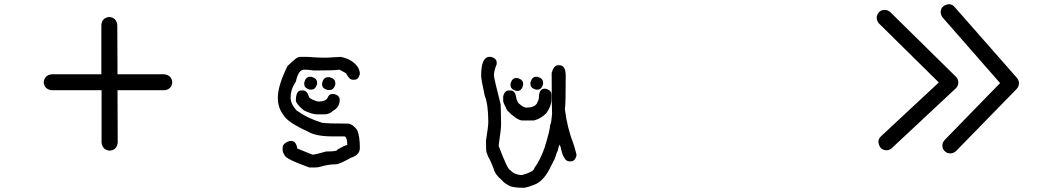

<svg xmlns="http://www.w3.org/2000/svg" viewBox="-20 -773 5040 915"><path d="M503 -55C526 -57 538 -70 541 -93L540 -343H763C786 -345 799 -358 801 -381C799 -404 786 -416 763 -419H540L539 -654C536 -677 524 -690 501 -692C478 -690 465 -677 463 -654V-419H227C204 -417 191 -404 188 -381C191 -358 203 -346 226 -343H464V-93C467 -70 480 -57 503 -55Z M1464 -346C1477 -346 1486 -355 1491 -372V-380C1491 -393 1482 -402 1464 -407H1456C1443 -407 1435 -398 1430 -380V-372C1430 -359 1439 -351 1456 -346ZM1551 -344C1564 -344 1573 -353 1578 -370V-378C1578 -391 1569 -400 1551 -405H1542C1529 -405 1520 -396 1515 -378V-370C1515 -357 1524 -349 1542 -344ZM1527 -228C1542 -228 1556 -234 1567 -245C1588 -256 1599 -274 1599 -298C1599 -311 1590 -320 1572 -325H1563C1553 -325 1546 -319 1541 -307C1536 -295 1521 -289 1496 -289C1473 -295 1459 -302 1453 -310C1447 -331 1437 -342 1424 -342H1416C1399 -342 1390 -326 1390 -294C1390 -284 1403 -268 1428 -247C1455 -234 1476 -228 1491 -228ZM1483 25C1491 25 1500 24 1509 21C1532 14 1556 10 1581 10C1591 10 1615 0 1652 -21C1681 -30 1695 -46 1695 -68C1695 -104 1691 -133 1682 -154C1666 -174 1651 -184 1637 -184C1572 -184 1532 -185 1515 -188C1466 -203 1426 -223 1393 -247C1374 -268 1365 -288 1365 -308C1365 -334 1373 -359 1390 -384C1398 -422 1411 -441 1429 -441C1440 -441 1456 -440 1477 -437C1540 -437 1580 -438 1597 -441C1606 -437 1616 -431 1629 -424C1640 -403 1650 -393 1661 -393H1669C1682 -393 1690 -402 1695 -420C1695 -438 1687 -455 1670 -471C1653 -486 1631 -497 1604 -502L1534 -498C1511 -498 1480 -499 1443 -502H1409C1398 -502 1379 -487 1350 -458C1319 -395 1304 -345 1304 -308C1304 -274 1314 -245 1333 -222C1346 -200 1384 -175 1447 -146C1472 -131 1511 -123 1564 -123H1623C1631 -119 1635 -105 1635 -82C1629 -82 1614 -75 1589 -61C1589 -54 1571 -51 1534 -51C1499 -41 1478 -36 1469 -36C1442 -47 1418 -57 1397 -65C1393 -89 1384 -101 1369 -101H1361C1338 -94 1327 -83 1327 -70V-57C1327 -51 1330 -43 1336 -34C1339 -21 1379 -2 1454 25Z M2542 -346C2555 -346 2563 -355 2568 -372V-380C2568 -393 2559 -402 2542 -407H2534C2521 -407 2513 -398 2508 -380V-372C2508 -359 2517 -351 2534 -346ZM2447 -340C2460 -340 2468 -349 2473 -367V-374C2473 -387 2464 -396 2447 -401H2439C2426 -401 2418 -392 2413 -374V-367C2413 -354 2422 -345 2439 -340ZM2525 -199C2548 -205 2567 -217 2584 -234C2600 -257 2608 -279 2608 -298V-323C2608 -336 2599 -345 2582 -350H2574C2557 -350 2548 -335 2548 -304C2548 -301 2545 -292 2538 -279C2529 -266 2512 -260 2487 -260C2478 -261 2467 -267 2454 -279C2451 -279 2447 -287 2441 -302C2438 -329 2429 -342 2413 -342H2405C2392 -342 2383 -333 2378 -315V-291C2378 -287 2384 -272 2397 -247C2425 -218 2448 -202 2466 -199ZM2478 122C2498 118 2513 113 2524 108C2552 99 2577 74 2598 34L2625 -19C2630 -38 2635 -50 2638 -55C2642 -74 2645 -84 2647 -84C2647 -79 2648 -76 2651 -76C2660 -28 2674 -4 2693 -4H2701C2713 -4 2722 -13 2727 -30V-38C2720 -64 2716 -79 2714 -84C2693 -138 2679 -194 2672 -253C2675 -270 2676 -323 2676 -412C2676 -445 2666 -462 2647 -462H2640C2626 -462 2616 -450 2609 -426C2609 -309 2610 -245 2611 -232C2608 -197 2605 -179 2602 -179C2602 -163 2593 -126 2575 -68C2562 -31 2546 1 2526 29C2526 39 2507 50 2469 61C2444 61 2425 53 2412 38C2403 36 2385 -2 2357 -76V-85C2364 -130 2368 -163 2368 -182C2368 -205 2367 -236 2366 -275C2345 -358 2334 -404 2334 -414C2334 -428 2338 -446 2347 -467V-475C2347 -488 2338 -497 2321 -502H2309C2285 -499 2273 -469 2273 -412C2273 -400 2279 -368 2290 -317C2301 -291 2307 -249 2307 -190C2307 -176 2303 -147 2296 -103C2296 -72 2297 -54 2298 -49C2304 -34 2307 -26 2307 -25C2314 -14 2322 4 2332 29C2336 48 2349 67 2370 84C2378 94 2388 102 2400 108C2410 117 2436 122 2478 122Z M4205 -57C4214 -57 4222 -60 4230 -67L4535 -352C4543 -360 4547 -369 4547 -380C4547 -389 4544 -398 4537 -406L4223 -715C4215 -722 4206 -726 4196 -726C4185 -726 4176 -722 4169 -715C4162 -707 4158 -698 4158 -688C4158 -678 4162 -669 4169 -661L4454 -380L4178 -123C4170 -115 4166 -106 4166 -96C4170 -70 4183 -57 4205 -57ZM4509 -42C4519 -42 4528 -46 4536 -53L4825 -349C4832 -357 4836 -366 4836 -376C4836 -385 4833 -393 4827 -401L4529 -740C4522 -749 4512 -753 4501 -753C4476 -749 4463 -736 4463 -715C4463 -706 4466 -698 4472 -690L4746 -377L4482 -106C4475 -98 4471 -89 4471 -79C4471 -68 4475 -59 4483 -52C4490 -45 4499 -42 4509 -42Z"/></svg>

Font: linja lipamanka normal
Style: Regular
Weight: 400
Version: Version 1.000;February 20, 2023;FontCreator 14.0.0.2901 64-b